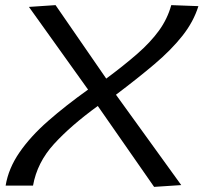

<svg xmlns="http://www.w3.org/2000/svg" viewBox="-20 -725 795 750"><path d="M582 5 362 -311Q256 -234 190.5 -162Q125 -90 109 0H2Q13 -67 56 -129.5Q99 -192 168 -252.5Q237 -313 324 -375L93 -698L197 -705L395 -418Q465 -470 516.5 -515Q568 -560 601 -605.5Q634 -651 649 -705L755 -701Q736 -640 692.5 -585Q649 -530 583.5 -474.5Q518 -419 433 -355L688 -2Z"/></svg>

Font: Georama Extended
Style: Italic
Weight: 400
Width: 7
Italic angle: -9°
Designer: Jean-Baptiste Levee
Foundry: Production Type
Version: Version 1.000